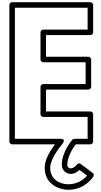

<svg xmlns="http://www.w3.org/2000/svg" viewBox="-20 -1283 911 1740"><path d="M774 -1213V-1015H372C356.9 -1015 347 -1000.7 347 -990V-744C347 -728.9 361.3 -719 372 -719H756V-521H372C356.9 -521 347 -506.7 347 -496V-248C347 -232.9 361.3 -223 372 -223H774V-25H654C646.6 -25 639.3 -21.1 635.1 -16.4C633.3 -14.3 540 92.8 540 210C540 261.8 581.4 293 620 293C658 293 686.4 270.4 700.5 256.9L769.7 308.7C743.9 337.8 687.6 387 599 387C527.9 387 435 348 435 237C435 168.1 504.5 69.6 549.2 16C549.2 16 579.7 -25 530 -25H115V-1213ZM824 -1238C824 -1248.7 814.1 -1263 799 -1263H90C79.3 -1263 65 -1253.1 65 -1238V0C65 10.7 74.9 25 90 25H478.4C436.5 81.1 385 161.3 385 237C385 386 514.1 437 599 437C750.6 437 824.1 320.6 826.4 316.9C832.2 306.7 830.7 292 820 284L712 203C700.4 194.3 686 197 677.1 207.8C674.5 211.6 649.2 243 620 243C606.6 243 590 232.2 590 210C590 135 644.7 53.1 666.1 25H799C809.7 25 824 15.1 824 0V-248C824 -258.7 814.1 -273 799 -273H397V-471H781C791.7 -471 806 -480.9 806 -496V-744C806 -754.7 796.1 -769 781 -769H397V-965H799C809.7 -965 824 -974.9 824 -990Z"/></svg>

Font: Poland Can Into
Style: BigWritingsOLn
Weight: 700
Foundry: Cannot Into Space Fonts
Version: Version 0.92